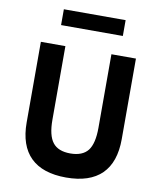

<svg xmlns="http://www.w3.org/2000/svg" viewBox="-110 -1147 1047 1249"><g transform="rotate(10 413.0 -522.0)"><path d="M617 -955V-1059.5H209V-955ZM412.5 16C620 16 726.5 -88.5 726.5 -292.5V-825H564.5V-339C564.5 -269.5 552.5 -219.5 529 -189C505 -158.5 466 -143 412.5 -143C359 -143 320 -158.5 296.5 -189C272.5 -219.5 260.5 -269.5 260.5 -339V-825H98.5V-292.5C98.5 -88.5 206 16 412.5 16Z"/></g></svg>

Font: Spartan
Style: Bold
Weight: 700
Designer: Matt Bailey, Mirko Velimirovic
Foundry: Matt Bailey
Version: Version 1.003